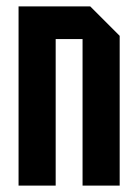

<svg xmlns="http://www.w3.org/2000/svg" viewBox="-20 -580 432 600"><path d="M38 0V-560H262L354 -468V0H238V-458H154V0Z"/></svg>

Font: Tektur Condensed Medium
Style: Regular
Weight: 500
Width: 3
Designer: Adam Jagosz
Foundry: Adam Jagosz
Version: Version 1.005;gftools[0.9.30]